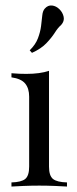

<svg xmlns="http://www.w3.org/2000/svg" viewBox="-20 -684 282 704"><path d="M22 0V-15.1Q58.1 -16.1 72.5 -27.8Q86.9 -39.6 86.9 -73.2V-329.6Q86.9 -359.9 72.3 -377.7Q57.6 -395.5 22 -400.4V-415.5Q37.6 -414.1 51 -413.6Q64.5 -413.1 76.7 -413.1Q126.5 -413.1 159.7 -424.3V-73.2Q159.7 -39.6 174.3 -27.8Q189 -16.1 225.6 -15.1V0Q210.9 -1 181.9 -2.2Q152.8 -3.4 124 -3.4Q95.2 -3.4 65.9 -2.2Q36.6 -1 22 0ZM97.2 -490.2 88.9 -499.5Q110.4 -520.5 119.1 -543.7Q127.9 -566.9 130.6 -588.6Q133.3 -610.4 135 -627.4Q136.7 -644.5 144.5 -652.8Q155.8 -665.5 170.9 -663.8Q186 -662.1 198.2 -649.9Q210 -638.2 213.4 -622.3Q216.8 -606.4 204.1 -592.3Q192.9 -583 181.2 -564.5Q169.4 -545.9 150.1 -525.6Q130.9 -505.4 97.2 -490.2Z"/></svg>

Font: Bacasime Antique
Style: Regular
Weight: 400
Designer: The DocRepair Project, Claus Eggers Sørensen
Foundry: Google
Version: Version 2.000